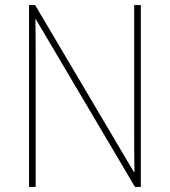

<svg xmlns="http://www.w3.org/2000/svg" viewBox="-20 -734 667 754"><path d="M533 0V-714H507V-200C507 -160 507 -107 508 -58H506L118 -714H94V0H120V-519C120 -573 120 -612 119 -658H121L510 0Z"/></svg>

Font: Noto Sans Arabic UI SmCn Th
Style: Regular
Weight: 100
Width: 4
Designer: Monotype Design Team, Nadine Chahine and Nizar Qandah
Foundry: Monotype Imaging Inc.
Version: Version 2.010